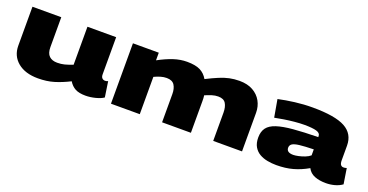

<svg xmlns="http://www.w3.org/2000/svg" viewBox="-30 -1091 3131 1634"><g transform="rotate(20 1535.5 -273.5)"><path d="M315 10Q199 10 131.5 -46Q64 -102 64 -195V-547H325V-276Q325 -221 351 -196Q377 -171 424 -171Q459 -171 488.5 -178.5Q518 -186 562 -203V-547H822V-211Q822 -187 833 -176.5Q844 -166 859 -166Q874 -166 886 -172L907 -32Q882 -14 835.5 -2Q789 10 746 10Q687 10 652.5 -8.5Q618 -27 595 -65Q524 -29 459 -9.5Q394 10 315 10Z M974 0V-547H1208V-478Q1280 -517 1341 -537Q1402 -557 1462 -557Q1538 -557 1581 -535.5Q1624 -514 1650 -469Q1711 -500 1758 -519.5Q1805 -539 1847 -548Q1889 -557 1937 -557Q2009 -557 2059 -529Q2109 -501 2135 -454Q2161 -407 2161 -349V0H1900V-256Q1900 -307 1881 -338.5Q1862 -370 1812 -370Q1783 -370 1755 -361Q1727 -352 1695 -339Q1697 -325 1697.5 -311.5Q1698 -298 1698 -285V0H1437V-256Q1437 -305 1417 -336.5Q1397 -368 1346 -368Q1319 -368 1292 -360Q1265 -352 1235 -338V0Z M2250 -159Q2250 -213 2275.5 -247Q2301 -281 2357.5 -299.5Q2414 -318 2505.5 -326Q2597 -334 2729 -336V-346Q2729 -373 2692.5 -383.5Q2656 -394 2582 -394Q2544 -394 2496 -389.5Q2448 -385 2401 -377.5Q2354 -370 2320 -363L2292 -522Q2360 -537 2439.5 -547Q2519 -557 2599 -557Q2803 -557 2893.5 -507.5Q2984 -458 2984 -351V-220Q2984 -190 2993.5 -178.5Q3003 -167 3017 -167Q3024 -167 3032 -168Q3040 -169 3047 -172L3069 -32Q3040 -11 3001.5 -0.5Q2963 10 2922 10Q2864 10 2820.5 -7Q2777 -24 2756 -65Q2690 -27 2623 -8.5Q2556 10 2474 10Q2433 10 2393 2.5Q2353 -5 2321 -23.5Q2289 -42 2269.5 -75Q2250 -108 2250 -159ZM2519 -164Q2519 -121 2580 -121Q2598 -121 2626 -127Q2654 -133 2682.5 -144Q2711 -155 2729 -171V-225Q2647 -223 2601.5 -217.5Q2556 -212 2537.5 -199.5Q2519 -187 2519 -164Z"/></g></svg>

Font: Georama Extra Expanded ExtraBold
Style: Regular
Weight: 800
Width: 8
Designer: Jean-Baptiste Levee
Foundry: Production Type
Version: Version 1.000